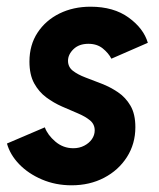

<svg xmlns="http://www.w3.org/2000/svg" viewBox="-20 -551 479 579"><path d="M195.8 7.8Q147.5 7.8 106.4 -9.8Q65.4 -27.3 37.8 -55.9Q10.3 -84.5 1 -118.2L115.2 -167Q123.5 -144 147 -124Q170.4 -104 201.2 -104Q219.2 -104 233.9 -111.6Q248.5 -119.1 257.1 -131.3Q265.6 -143.6 265.6 -157.7Q265.6 -176.3 251.5 -188Q237.3 -199.7 214.8 -209.2Q192.4 -218.7 167.2 -229.7Q142.1 -240.7 119.6 -257.3Q97.2 -273.9 83 -299.8Q68.8 -325.7 68.8 -365.2Q68.8 -415.5 93.3 -452.6Q117.7 -489.7 159.4 -510.3Q201.2 -530.8 252.9 -530.8Q322.8 -530.8 367.9 -498Q413.1 -465.3 425.8 -421.9L315.9 -374Q307.1 -391.1 289.8 -405Q272.5 -418.9 246.6 -418.9Q218.3 -418.9 201.7 -402.8Q185.1 -386.7 185.1 -367.7Q185.1 -349.1 199.7 -337.6Q214.4 -326.2 237.6 -317.4Q260.7 -308.6 286.6 -298.6Q312.5 -288.6 335.7 -272.9Q358.9 -257.3 373.5 -232.2Q388.2 -207 388.2 -167.5Q388.2 -117.2 362.8 -77.4Q337.4 -37.6 293.9 -14.9Q250.5 7.8 195.8 7.8Z"/></svg>

Font: Reddit Sans
Style: Italic
Weight: 400
Italic angle: -11.25°
Designer: Stephen Hutchings
Version: Version 1.013